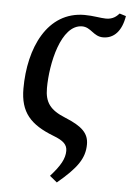

<svg xmlns="http://www.w3.org/2000/svg" viewBox="-55 -608 587 862"><g transform="rotate(5 239.0 -177.0)"><path d="M234 213C320 141 354 95 354 31C354 -18 325 -48 246 -80C177 -108 153 -141 153 -205C153 -315 191 -494 286 -495C327 -495 340 -454 384 -454C433 -454 467 -490 478 -558L449 -567C438 -555 422 -539 390 -539C366 -539 332 -547 293 -547C125 -547 48 -377 48 -194C48 -87 95 -35 201 6C246 23 264 40 264 68C264 103 246 136 201 186Z"/></g></svg>

Font: Noto Serif Condensed Medium
Style: Italic
Weight: 500
Width: 3
Italic angle: -12°
Designer: Monotype Design Team
Foundry: Monotype Imaging Inc.
Version: Version 2.013